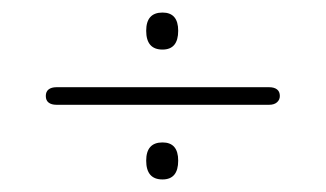

<svg xmlns="http://www.w3.org/2000/svg" viewBox="-20 -447 520 306"><path d="M239 -427Q213 -427 213 -398Q213 -368 239 -368Q264 -368 264 -398Q264 -427 239 -427ZM239 -220Q213 -220 213 -191Q213 -161 239 -161Q264 -161 264 -191Q264 -220 239 -220ZM70 -308Q62 -308 57.5 -304.5Q53 -301 53 -294Q53 -287 57.5 -283.5Q62 -280 70 -280H409Q417 -280 421.5 -284Q426 -288 426 -294Q426 -301 421.5 -304.5Q417 -308 409 -308Z"/></svg>

Font: Beiruti ExtraLight
Style: Regular
Weight: 250
Designer: Arlette Boutros
Foundry: Boutros
Version: Version 1.41